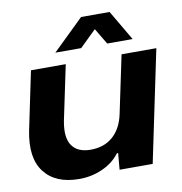

<svg xmlns="http://www.w3.org/2000/svg" viewBox="-83 -821 861 908"><g transform="rotate(-10 347.0 -366.5)"><path d="M217 -598 366 -743H503L588 -598H466L420 -675L341 -598ZM226 10Q112 10 58.5 -59.5Q5 -129 31 -258L89 -536H256L201 -274Q186 -195 213 -156Q240 -117 302 -117Q368 -117 410 -154.5Q452 -192 466 -260L524 -536H691L579 0H420L427 -79H421Q390 -37 337.5 -13.5Q285 10 226 10Z"/></g></svg>

Font: Mona Sans Expanded
Style: Bold Italic
Weight: 700
Width: 7
Italic angle: -11.7°
Designer: Deni Anggara
Foundry: GitHub
Version: Version 1.001;gftools[0.9.33]